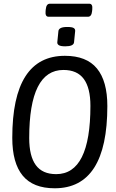

<svg xmlns="http://www.w3.org/2000/svg" viewBox="-20 -1006 624 1032"><path d="M274 6Q158 6 102 -62Q46 -130 46 -265Q46 -706 329 -706Q445 -706 501 -638Q557 -570 557 -436Q557 6 274 6ZM282 -70Q466 -70 466 -437Q466 -533 430.5 -581.5Q395 -630 321 -630Q137 -630 137 -264Q137 -167 172.5 -118.5Q208 -70 282 -70ZM331 -757Q306 -757 296.5 -763Q287 -769 288 -779L294 -839Q295 -849 306 -855Q317 -861 342 -861Q367 -861 376 -855.5Q385 -850 384 -839L378 -779Q376 -757 331 -757ZM241 -916Q222 -916 225 -946L226 -956Q229 -986 248 -986H460Q479 -986 476 -956L475 -946Q472 -916 453 -916Z"/></svg>

Font: Asap Condensed Condensed Regular
Style: Italic
Weight: 400
Width: 3
Italic angle: -6°
Designer: Pablo Cosgaya
Foundry: Omnibus-Type
Version: Version 3.001; ttfautohint (v1.8.4.7-5d5b)